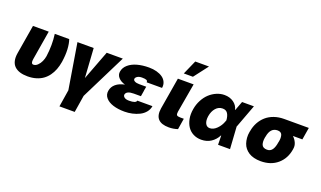

<svg xmlns="http://www.w3.org/2000/svg" viewBox="-93 -1377 3619 2164"><g transform="rotate(20 1716.5 -294.5)"><path d="M95.2 -545.5H284.1L225.9 -196Q215.6 -136.4 248.6 -136.4Q274.5 -136.4 297.9 -158.9Q321.4 -181.5 335.6 -212.9Q349.8 -244.3 355.1 -277Q374.3 -418 356.5 -545.5H529.8Q546.5 -497.5 550.2 -429.9Q554 -362.2 541.2 -277Q532.7 -225.5 516.2 -182.2Q499.6 -138.8 473.5 -103Q447.4 -67.1 412.6 -42.3Q377.8 -17.4 331.5 -3.7Q285.2 9.9 230.1 9.9Q177.6 9.9 138.1 -2.5Q98.7 -14.9 72.8 -39.8Q46.9 -64.6 37.5 -104.6Q28.1 -144.5 36.9 -197.4Z M628.6 -545.5H823.2L845.9 -193.2L979.4 -545.5H1172.6L901.3 0L868.6 204.5H685.4L718 0Z M1295.1 -278.4Q1241.5 -293.7 1213.6 -325.8Q1185.7 -358 1192.5 -397.7Q1200.3 -446.7 1241.3 -482.2Q1282.3 -517.8 1345.3 -535.2Q1408.4 -552.6 1486.5 -552.6Q1535.9 -552.6 1577.8 -541.2Q1619.7 -529.8 1649.3 -509.1Q1679 -488.3 1693.2 -456.5Q1707.4 -424.7 1701 -386.4H1516.3Q1519.5 -405.2 1502.3 -412.1Q1485.1 -419 1451 -419Q1415.8 -419 1395.8 -406.4Q1375.7 -393.8 1372.9 -377.8Q1370 -359.7 1389.9 -348.9Q1409.8 -338.1 1443.9 -338.1H1529.1L1519.9 -286.9H1520.6L1509.2 -217.3H1424Q1336.3 -217.3 1327.4 -170.5Q1325.3 -152.3 1343.6 -138Q1361.9 -123.6 1399.9 -123.6Q1483.7 -123.6 1487.9 -156.2H1669.7Q1663.4 -114.7 1636.4 -82Q1609.4 -49.4 1570.1 -29.8Q1530.9 -10.3 1485.6 -0.2Q1440.3 9.9 1392.8 9.9Q1315 9.9 1255.9 -8.9Q1196.7 -27.7 1165.7 -64.3Q1134.6 -100.9 1142.8 -149.1Q1150.9 -199.2 1190.3 -232.2Q1229.8 -265.3 1295.1 -278.4Z M1833.1 -545.5H2022L1960.9 -194.6Q1956.7 -165.1 1965.9 -154.3Q1975.1 -143.5 2006.4 -143.5H2050.4L2029.1 -11.4Q1978 5.7 1924 5.7Q1742.9 5.7 1769.2 -164.8ZM1875.7 -623.6 1951 -794H2115.8L1985.1 -623.6Z M2313.2 11.4Q2260.7 11.4 2218 -10.5Q2175.4 -32.3 2149.1 -71.2Q2122.9 -110.1 2112.2 -164.1Q2101.6 -218 2112.9 -282.7Q2122.9 -342 2149.9 -392.9Q2176.8 -443.9 2214.3 -478.5Q2251.8 -513.1 2297.8 -532.8Q2343.8 -552.6 2391.3 -552.6Q2455.3 -552.6 2501.2 -520.2Q2547.2 -487.9 2558.9 -434.7L2561.4 -435L2603 -545.5H2745L2642.8 -271.3L2639.9 -266L2657 0H2513.5L2511.4 -109.7L2507.8 -109.4Q2479.8 -54.3 2430.2 -21.5Q2380.7 11.4 2313.2 11.4ZM2507.5 -291.2Q2503.6 -343.8 2484 -372.9Q2464.5 -402 2424 -402Q2375.4 -402 2342.2 -364Q2308.9 -326 2299 -265.6Q2290.5 -210.9 2307.2 -177.2Q2323.9 -143.5 2360.1 -143.5Q2403.8 -143.5 2443.9 -183.6Q2484 -223.7 2502.1 -277Z M2797.6 -258.5 2800.4 -269.9Q2809.7 -325.6 2835.2 -372.7Q2860.8 -419.7 2900 -454.5Q2939.3 -489.3 2994.3 -508.9Q3049.4 -528.4 3114.3 -528.4H3409.8L3385.7 -382.1H3272.4Q3301.8 -354.4 3317.1 -319.4Q3332.4 -284.4 3326 -248.6L3324.6 -238.6Q3306.5 -125.7 3227.3 -57.9Q3148.1 9.9 3026.3 9.9Q2982.6 9.9 2946 0.7Q2909.4 -8.5 2882.6 -25.6Q2855.8 -42.6 2836.1 -66.8Q2816.4 -90.9 2806.5 -120.7Q2796.5 -150.6 2793.5 -185.4Q2790.5 -220.2 2797.6 -258.5ZM2985.1 -269.9 2982.2 -258.5Q2977.3 -232.2 2978.3 -210Q2979.4 -187.9 2985.8 -171.3Q2992.2 -154.8 3008.5 -145.6Q3024.9 -136.4 3050.4 -136.4Q3071.7 -136.4 3087.9 -145.4Q3104 -154.5 3114.7 -171.7Q3125.4 -188.9 3131.9 -209.7Q3138.5 -230.5 3142.8 -258.5L3145.6 -269.9Q3150.2 -292.6 3149.7 -313Q3149.1 -333.5 3144.2 -348.9Q3139.2 -364.3 3125.5 -373.2Q3111.9 -382.1 3090.2 -382.1Q3003.9 -382.1 2985.1 -269.9Z"/></g></svg>

Font: Karasuma Gothic
Style: Italic
Weight: 900
Italic angle: -9.39999°
Designer: Rasmus Andersson / Ryoko Nishizuka
Foundry: Genbu
Version: Version 1.00